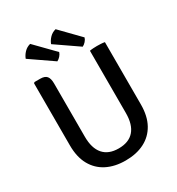

<svg xmlns="http://www.w3.org/2000/svg" viewBox="-212 -1037 1093 1183"><g transform="rotate(-30 334.5 -445.5)"><path d="M587 -240Q587 -157 555.8 -100.8Q524.5 -44.5 467.8 -15.8Q411 13 334 13Q257.5 13 201 -15.8Q144.5 -44.5 113.2 -100.8Q82 -157 82 -240V-681L88 -687H129Q161.5 -687 175 -670.8Q188.5 -654.5 188.5 -619.5V-240Q188.5 -158 225.5 -115.5Q262.5 -73 334 -73Q406.5 -73 443.5 -115.5Q480.5 -158 480.5 -240V-683Q492.5 -685.5 506.5 -686.2Q520.5 -687 532.5 -687Q544.5 -687 559.8 -686.2Q575 -685.5 587 -683ZM182.5 -904 312.5 -771Q308.5 -757.5 297.5 -745.2Q286.5 -733 274 -727L113 -838Q121 -860 139 -878.8Q157 -897.5 182.5 -904ZM363.5 -904 493 -771Q489.5 -758 478.5 -745.5Q467.5 -733 454.5 -727L293.5 -838Q301.5 -860 319.5 -878.8Q337.5 -897.5 363.5 -904Z"/></g></svg>

Font: Signika
Style: Regular
Weight: 400
Designer: Anna Giedry
Foundry: Anna Giedry
Version: Version 2.001